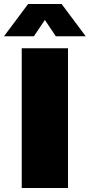

<svg xmlns="http://www.w3.org/2000/svg" viewBox="-59 -943 450 963"><path d="M82 -923H250L371 -761H221L166 -843L111 -761H-39ZM50 -701H282V0H50Z"/></svg>

Font: MontserratBlack
Style: Regular
Weight: 900
Designer: Julieta Ulanovsky
Foundry: Julieta Ulanovsky
Version: Version 4.000